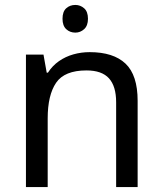

<svg xmlns="http://www.w3.org/2000/svg" viewBox="-20 -757 658 777"><path d="M285 -737Q305 -737 320.5 -723.5Q336 -710 336 -681Q336 -653 320.5 -639Q305 -625 285 -625Q263 -625 248 -639Q233 -653 233 -681Q233 -710 248 -723.5Q263 -737 285 -737ZM343 -546Q439 -546 488 -499.5Q537 -453 537 -349V0H450V-343Q450 -408 421 -440Q392 -472 330 -472Q241 -472 207 -422Q173 -372 173 -278V0H85V-536H156L169 -463H174Q192 -491 218.5 -509.5Q245 -528 277 -537Q309 -546 343 -546Z"/></svg>

Font: bangla25
Style: Book
Weight: 400
Designer: Jelle Bosma - Monotype Design Team
Foundry: Monotype Imaging Inc.
Version: Version 2.003